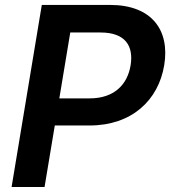

<svg xmlns="http://www.w3.org/2000/svg" viewBox="-20 -747 683 767"><path d="M26.3 0H158L198.9 -245.7H337.7C506.4 -245.7 612.9 -346.6 636 -486.5C659.1 -625.7 587 -727.3 419.7 -727.3H147ZM217 -354 260.7 -617.2H381.4C480.1 -617.2 514.2 -564.3 501.8 -486.5C489.3 -409.4 436.4 -354 338.1 -354Z"/></svg>

Font: Margiela Sans Semi Bold
Style: Italic
Weight: 600
Italic angle: -9.39999°
Designer: Stefan Endress, Andreas Faust
Version: Version 1.100;FEAKit 1.0